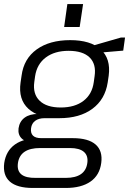

<svg xmlns="http://www.w3.org/2000/svg" viewBox="-34 -746 640 952"><path d="M260 -160Q158 -160 107 -206.5Q56 -253 68 -337L73 -371Q84 -455 148 -501Q212 -547 314 -547Q415 -547 465.5 -501Q516 -455 505 -371L500 -337Q487 -253 424 -206.5Q361 -160 260 -160ZM129 186Q51 186 15 154.5Q-21 123 -13 62Q-4 2 40 -29.5Q84 -61 163 -61H327Q404 -61 440 -29.5Q476 2 468 62Q460 123 414.5 154.5Q369 186 292 186ZM292 136Q389 136 399 62Q404 26 382 7Q360 -12 313 -12H165Q66 -12 55 62Q44 138 144 136ZM134 -40Q94 -40 74 -59Q54 -78 58 -110Q63 -144 88 -162.5Q113 -181 155 -181H262L260 -160H187Q158 -160 140.5 -147Q123 -134 120 -110Q117 -86 129.5 -73.5Q142 -61 171 -61H245L242 -40ZM267 -213Q337 -213 380 -246Q423 -279 431 -339L435 -368Q444 -428 410.5 -461Q377 -494 306 -494Q237 -494 193 -461Q149 -428 140 -368L136 -339Q128 -280 162.5 -246.5Q197 -213 267 -213ZM420 -518 566 -560H586L577 -495L414 -481ZM378 -726 361 -612H284L300 -726Z"/></svg>

Font: Pathway Extreme 28pt Light
Style: Italic
Weight: 300
Italic angle: -8°
Designer: Eduardo Rodriguez Tunni
Foundry: Eduardo Rodriguez Tunni
Version: Version 1.001;gftools[0.9.26]